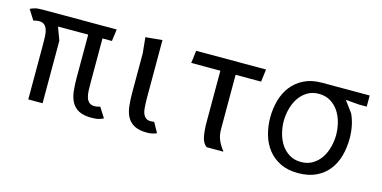

<svg xmlns="http://www.w3.org/2000/svg" viewBox="-61 -860 2321 1168"><g transform="rotate(15 1100.0 -275.5)"><path d="M490 -475V-194.5Q490 -168.5 491 -145Q492 -121.5 497.8 -103.5Q503.5 -85.5 515.8 -75Q528 -64.5 550 -64.5Q555.5 -64.5 561.5 -65.5Q567.5 -66.5 573 -67.5Q578.5 -69 584.5 -70.5L624.5 -7.5Q616 -3 598.5 2.8Q581 8.5 550 8.5Q499 8.5 469.2 -7.5Q439.5 -23.5 424.2 -51.8Q409 -80 404.5 -118.5Q400 -157 400 -201.5V-475H210L240 -393.5V0H150V-347Q150 -373 149 -396.5Q148 -420 142.2 -438Q136.5 -456 124.2 -466.5Q112 -477 90 -477Q84.5 -477 78.2 -476Q72 -475 67 -474Q61 -472.5 55.5 -471L15.5 -534Q24 -538.5 41.2 -544.2Q58.5 -550 89 -550H559.5L549.5 -475Z M750 -451 740 -550 845 -560V-194.5Q845 -168.5 847.5 -133.8Q850 -99 864 -81.8Q878 -64.5 900 -64.5Q911 -64.5 916.5 -65.2Q922 -66 925 -67L959.5 -4Q951 0.5 935 4.5Q919 8.5 900 8.5Q849 8.5 819.2 -7.5Q789.5 -23.5 774.2 -51.8Q759 -80 754.5 -118.5Q750 -157 750 -201.5Z M1329.5 -471V-132.5Q1329.5 -113.5 1331.8 -98Q1334 -82.5 1339.5 -67.5Q1345 -52.5 1354.5 -36.2Q1364 -20 1379 0H1273.5Q1249 -17.5 1241.2 -55.8Q1233.5 -94 1233.5 -151.5V-471H1050L1060 -550H1500L1490 -471Z M1600 -275.5Q1600 -331.5 1614.5 -383.2Q1629 -435 1659.5 -474.2Q1690 -513.5 1737.2 -537Q1784.5 -560.5 1850 -560.5H2150V-490.5H2100L2016.5 -497.5L2069 -426.5Q2085 -392.5 2092.5 -354.5Q2100 -316.5 2100 -275.5Q2100 -217.5 2085.5 -165.5Q2071 -113.5 2040.5 -75Q2010 -36.5 1962.8 -14Q1915.5 8.5 1850 8.5Q1784.5 8.5 1737.2 -15Q1690 -38.5 1659.5 -77.8Q1629 -117 1614.5 -168.5Q1600 -220 1600 -275.5ZM1685 -275.5Q1685 -237.5 1695 -199Q1705 -160.5 1725.2 -130Q1745.5 -99.5 1776.8 -80.5Q1808 -61.5 1850 -61.5Q1892 -61.5 1923.2 -80.5Q1954.5 -99.5 1974.8 -130Q1995 -160.5 2005 -199Q2015 -237.5 2015 -275.5Q2015 -314.5 2005 -353Q1995 -391.5 1974.8 -422Q1954.5 -452.5 1923.2 -471.5Q1892 -490.5 1850 -490.5Q1808 -490.5 1776.8 -471.2Q1745.5 -452 1725.2 -421.2Q1705 -390.5 1695 -352Q1685 -313.5 1685 -275.5Z"/></g></svg>

Font: B612
Style: Regular
Weight: 400
Designer: Nicolas Chauveau, Thomas Paillot, Jonathan Favre-Lamarine, Jean-Luc Vinot
Foundry: AIRBUS
Version: Version 1.008